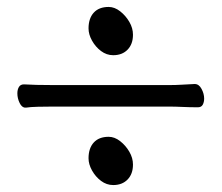

<svg xmlns="http://www.w3.org/2000/svg" viewBox="-20 -532 640 553"><path d="M306 -373Q287 -373 271 -385Q255 -397 245 -415Q235 -433 235 -450Q235 -479 250 -495.5Q265 -512 293 -512Q310 -512 326 -499.5Q342 -487 352.5 -469Q363 -451 363 -432Q363 -405 347.5 -389Q332 -373 306 -373ZM541 -290Q553 -290 560.5 -276Q568 -262 568 -248Q568 -238 564 -230.5Q560 -223 550 -223Q527 -223 506 -224Q485 -225 469 -225H130Q112 -225 89.5 -224.5Q67 -224 55 -222H53Q43 -222 36.5 -235.5Q30 -249 30 -263Q30 -274 34.5 -281.5Q39 -289 49 -289Q64 -288 85.5 -287.5Q107 -287 131 -287H470Q486 -287 502.5 -288Q519 -289 540 -290ZM306 1Q287 1 271 -11Q255 -23 245 -41Q235 -59 235 -76Q235 -105 250 -121.5Q265 -138 293 -138Q310 -138 326 -125.5Q342 -113 352.5 -95Q363 -77 363 -58Q363 -31 347.5 -15Q332 1 306 1Z"/></svg>

Font: Moon Stars Kai T
Style: Regular
Weight: 400
Designer: GuiWonder
Version: Version 1.101